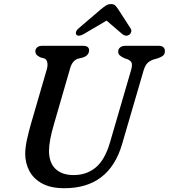

<svg xmlns="http://www.w3.org/2000/svg" viewBox="-20 -930 848 964"><path d="M532 -214 637.5 -576Q644 -597.5 642 -610.5Q640 -623.5 621.5 -632L604 -638Q587.5 -646 580.5 -652.8Q573.5 -659.5 573.5 -671Q573.5 -683.5 583 -691.8Q592.5 -700 610.5 -700H777.5Q792.5 -700 800.2 -692.8Q808 -685.5 808 -674.5Q808 -660 800.5 -652.5Q793 -645 774.5 -638L750 -631Q729.5 -623.5 718.5 -611.2Q707.5 -599 700 -573L593 -206.5Q528.5 15 303 15Q235.5 15 192 -8.5Q148.5 -32 127.5 -71.5Q106.5 -111 106.5 -159.5Q107 -191.5 115.8 -230.8Q124.5 -270 134.5 -305L215 -582Q220.5 -601 217.5 -616.5Q214.5 -632 201.5 -637L182.5 -642Q168 -649.5 162.8 -656Q157.5 -662.5 157.5 -674Q158 -684.5 166.8 -692.2Q175.5 -700 192 -700H397Q427.5 -700 427.5 -676.5Q427 -665.5 419.5 -655.8Q412 -646 395 -641L371 -635Q343 -626 332 -586.5L250.5 -305Q226.5 -223.5 226 -173.5Q226 -113 258.8 -82Q291.5 -51 350 -51Q414.5 -51 460.5 -89Q506.5 -127 532 -214ZM399.5 -758.5Q374 -744.5 364 -755.5Q359.5 -760 361.5 -769Q363.5 -778 374.5 -787.5L485 -882Q500 -894.5 511.5 -902Q523 -909.5 537.5 -909.5Q551.5 -909.5 559 -902Q566.5 -894.5 574.5 -882L635.5 -787.5Q641.5 -778 638.5 -769Q635.5 -760 629 -755.5Q612.5 -744.5 594.5 -758.5L515 -826.5Z"/></svg>

Font: Fraunces 9pt S100
Style: Italic
Weight: 400
Italic angle: -16°
Version: Version 1.000; ttfautohint (v1.8.3)